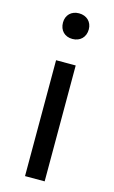

<svg xmlns="http://www.w3.org/2000/svg" viewBox="-120 -822 515 869"><g transform="rotate(15 137.5 -387.5)"><path d="M92 0H184V-543H92ZM138 -655C174 -655 199 -679 199 -716C199 -751 174 -775 138 -775C102 -775 78 -751 78 -716C78 -679 102 -655 138 -655Z"/></g></svg>

Font: Noto Sans CJK HK
Style: Regular
Weight: 400
Designer: Ryoko NISHIZUKA 西塚涼子 (kana, bopomofo & ideographs); Paul D. Hunt (Latin, Greek & Cyrillic); Sandoll Communications 산돌커뮤니
Foundry: Adobe
Version: Version 2.004;hotconv 1.0.118;makeotfexe 2.5.65603